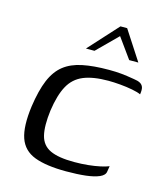

<svg xmlns="http://www.w3.org/2000/svg" viewBox="-92 -645 619 722"><g transform="rotate(15 217.5 -284.0)"><path d="M231.6 5.5Q154.2 5.5 108.7 -11.7Q63.2 -29 48 -73Q32.8 -117 43.5 -196.6Q52.8 -261.2 69.9 -302Q87.1 -342.7 115.4 -365Q143.7 -387.3 186.4 -396.1Q229.2 -405 289.6 -405Q315.6 -405 337.8 -402.9Q359.9 -400.7 388.8 -395.7Q404.4 -393.7 413.4 -388.6Q422.5 -383.4 425.6 -373.9Q428.7 -364.4 425.7 -346.2Q415 -351.6 392.1 -356Q369.2 -360.4 343.9 -362.6Q318.5 -364.8 297.7 -364.8Q238.2 -364.8 201.1 -349.4Q164.1 -334 144.6 -298.2Q125 -262.5 116 -200.5Q108.1 -138.8 117 -102.5Q126 -66.3 158.3 -51.3Q190.6 -36.2 251.7 -36.2Q279.8 -36.2 305.5 -38.8Q331.1 -41.4 351.9 -45.9Q372.6 -50.4 385.1 -55.6L381.6 -33.8Q379.8 -19.3 360 -10.6Q340.1 -2 307.4 1.8Q274.7 5.5 231.6 5.5ZM184.5 -460 288.4 -574.1H314.4L388.5 -460H352.9L296.5 -538.3L217.8 -460Z"/></g></svg>

Font: Genos Thin
Style: Italic
Weight: 100
Italic angle: -8°
Designer: Robert E. Leuschke
Foundry: Robert E. Leuschke
Version: Version 1.010